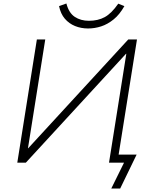

<svg xmlns="http://www.w3.org/2000/svg" viewBox="-20 -931 859 1099"><path d="M617 148 690 0H604L703 -623H701L128 0H79L191 -705H239L140 -82L142 -83L714 -705H764L659 -46H762L668 148ZM484 -768Q444 -768 409.5 -782Q375 -796 351 -824Q327 -852 318 -896L360 -911Q374 -857 408 -834.5Q442 -812 489 -812Q541 -812 579.5 -833Q618 -854 657 -910L692 -896Q665 -848 630.5 -820Q596 -792 559 -780Q522 -768 484 -768Z"/></svg>

Font: Nunito Sans 7pt ExtraLight
Style: Italic
Weight: 250
Italic angle: -9°
Designer: Vernon Adams
Foundry: Vernon Adams
Version: Version 3.101;gftools[0.9.27]